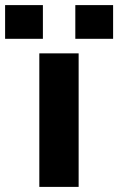

<svg xmlns="http://www.w3.org/2000/svg" viewBox="-84 -732 463 752"><path d="M-64 -580V-712H84V-580ZM211 -580V-712H359V-580ZM70 0V-523H224V0Z"/></svg>

Font: Tomorrow SemiBold
Style: Regular
Weight: 600
Designer: Tony de Marco, Monica Rizzolli
Foundry: Just in Type
Version: Version 2.002